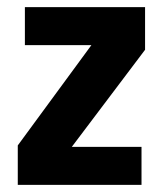

<svg xmlns="http://www.w3.org/2000/svg" viewBox="-20 -520 458 540"><path d="M182 -107H378V0H30V-111L237 -393H50V-500H388V-380Z"/></svg>

Font: Share
Style: Bold
Weight: 700
Designer: Ralph du Carrois
Version: Version 1.002